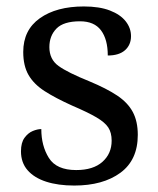

<svg xmlns="http://www.w3.org/2000/svg" viewBox="-20 -565 491 595"><path d="M210 10Q160 10 123 -2Q86 -14 65.5 -37.5Q45 -61 45 -96Q45 -123 56 -138Q67 -153 81.5 -159Q96 -165 108 -165Q108 -113 131.5 -75.5Q155 -38 216 -38Q269 -38 297.5 -63.5Q326 -89 326 -129Q326 -154 315.5 -170Q305 -186 278.5 -201.5Q252 -217 203 -238Q152 -261 118.5 -282.5Q85 -304 68.5 -332.5Q52 -361 52 -404Q52 -472 103.5 -508.5Q155 -545 240 -545Q288 -545 320.5 -532.5Q353 -520 369.5 -499Q386 -478 386 -453Q386 -426 367.5 -409.5Q349 -393 314 -393Q314 -443 293 -471Q272 -499 228 -499Q177 -499 155 -476.5Q133 -454 133 -419Q133 -381 161.5 -360.5Q190 -340 257 -313Q310 -291 343 -269Q376 -247 391.5 -218Q407 -189 407 -147Q407 -69 353 -29.5Q299 10 210 10Z"/></svg>

Font: Noto Serif Telugu
Style: Regular
Weight: 400
Designer: Jelle Bosma - Monotype Design Team
Foundry: Monotype Imaging Inc.
Version: Version 2.003